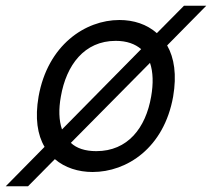

<svg xmlns="http://www.w3.org/2000/svg" viewBox="-84 -586 742 672"><path d="M-64 66H14L108 -29C143 1 190 16 240 16C360 16 490 -68 522 -248C535 -324 526 -383 501 -427L638 -566H560L465 -470C430 -501 384 -516 334 -516C214 -516 83 -428 51 -248C38 -173 47 -114 72 -72ZM129 -248C148 -358 211 -443 321 -443C360 -443 389 -432 410 -414L133 -133C122 -165 121 -204 129 -248ZM164 -86 441 -366C452 -334 453 -293 445 -248C426 -138 363 -57 253 -57C214 -57 184 -67 164 -86Z"/></svg>

Font: Uncut Sans
Style: Italic
Weight: 400
Italic angle: -10°
Designer: Kasper Nordkvist
Foundry: Uncut Type
Version: Version 1.111;FEAKit 1.0